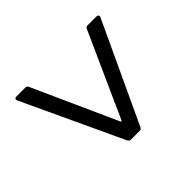

<svg xmlns="http://www.w3.org/2000/svg" viewBox="-113 -633 727 727"><g transform="rotate(45 250.0 -270.0)"><path d="M39 -55V-104Q39 -112 47 -115L384 -267Q390 -270 384 -273L47 -425Q39 -428 39 -436V-485Q39 -490 42.5 -492.5Q46 -495 51 -493L454 -305Q461 -301 461 -294V-246Q461 -239 454 -235L51 -47L47 -46Q39 -46 39 -55Z"/></g></svg>

Font: Barlow GEO
Style: Regular
Weight: 400
Designer: Jeremy Tribby
Foundry: Tribby Type
Version: Version 1.408